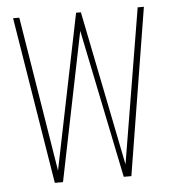

<svg xmlns="http://www.w3.org/2000/svg" viewBox="-46 -634 606 677"><g transform="rotate(-5 256.5 -295.5)"><path d="M121 0 25 -591H47L136 -42L248 -591H265L375 -43L466 -591H488L392 0H365L257 -526L150 0Z"/></g></svg>

Font: Alumni Sans Thin Thin
Style: Regular
Weight: 250
Version: Version 1.018